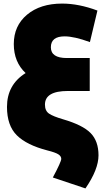

<svg xmlns="http://www.w3.org/2000/svg" viewBox="-20 -826 596 1072"><path d="M332 -160Q442 -128 486 -83Q530 -38 530 41Q530 120 457 226L275 165Q322 77 322 61Q322 46 305.5 35.5Q289 25 245 14Q129 -16 74 -70.5Q19 -125 19 -229Q19 -353 123 -418Q57 -480 57 -580Q57 -682 131 -744Q205 -806 327 -806Q420 -806 524 -767L482 -591Q394 -623 341 -623Q264 -623 264 -562Q264 -502 353 -502H481V-318H359Q231 -318 231 -242Q231 -207 254 -191.5Q277 -176 332 -160Z"/></svg>

Font: Repo
Style: ExtraBlack
Weight: 1000
Designer: Stefan Peev
Foundry: Context Ltd
Version: Version 001.000